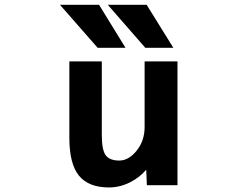

<svg xmlns="http://www.w3.org/2000/svg" viewBox="-20 -784 1040 815"><path d="M602.5 -763.7 715.8 -581.1H596.7L437.5 -763.7ZM400.4 -763.7 512.7 -581.1H394.5L234.4 -763.7ZM412.1 -523.4V-211.9Q412.1 -147.5 428.7 -125Q445.3 -102.5 486.3 -102.5Q526.4 -102.5 560.1 -144.5Q593.8 -186.5 593.8 -244.1V-523.4H733.4V2H603.5L600.6 -63.5Q573.2 -31.2 533.2 -10.7Q489.3 11.7 442.4 11.7Q356.4 11.7 315.4 -38.1Q274.4 -87.9 274.4 -199.2V-523.4Z"/></svg>

Font: GenEi Gothic M Regular
Style: Bold
Weight: 700
Designer: o_tamon (Modified); [Source Han Sans]
Ryoko NISHIZUKA  (kana & ideographs); Paul D. Hunt (Latin, Greek & Cyrillic); Wenl
Version: Version 1.1a;Original Version 1.004